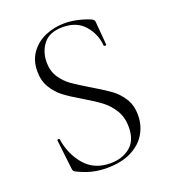

<svg xmlns="http://www.w3.org/2000/svg" viewBox="-122 -725 729 826"><g transform="rotate(-20 242.5 -312.0)"><path d="M280 -338Q332 -307 360.5 -286.5Q389 -266 409.5 -234Q430 -202 430 -157Q430 -110 407 -71.5Q384 -33 338.5 -10.5Q293 12 227 12Q192 12 160.5 4.5Q129 -3 91 -22Q86 -25 84.5 -29Q83 -33 82 -41L67 -171V-172Q67 -176 72 -176.5Q77 -177 78 -173Q88 -104 131 -53Q174 -2 249 -2Q302 -2 338.5 -31Q375 -60 375 -122Q375 -167 355 -199.5Q335 -232 306.5 -253.5Q278 -275 229 -304Q181 -332 153.5 -353Q126 -374 106.5 -405.5Q87 -437 87 -481Q87 -531 112.5 -566Q138 -601 179 -618.5Q220 -636 267 -636Q322 -636 381 -612Q396 -606 396 -595L405 -489Q405 -485 399.5 -485Q394 -485 393 -489Q389 -541 354 -582Q319 -623 254 -623Q194 -623 166 -588Q138 -553 138 -504Q138 -464 157 -435Q176 -406 203.5 -386.5Q231 -367 280 -338Z"/></g></svg>

Font: Cormorant Garamond Light
Style: Regular
Weight: 300
Designer: Christian Thalmann (Catharsis Fonts)
Version: Version 3.000